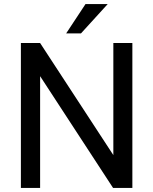

<svg xmlns="http://www.w3.org/2000/svg" viewBox="-20 -922 753 942"><path d="M629.4 -710.9V0H534.7L176.8 -548.3V0H82.5V-710.9H176.8L536.1 -161.1V-710.9ZM304.7 -758.3 399.4 -901.9H508.3L377.4 -758.3Z"/></svg>

Font: Vazirmatn RD FD
Style: Regular
Weight: 400
Designer: Saber Rastikerdar
Foundry: Saber Rastikerdar
Version: Version 33.003